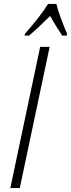

<svg xmlns="http://www.w3.org/2000/svg" viewBox="-20 -951 359 971"><path d="M294.4 -771Q265.6 -814 233.4 -870.1Q168.9 -805.7 126.5 -771H104.5L106.4 -780.3Q184.6 -869.1 223.1 -931.2H265.1Q270.5 -906.2 288.3 -857.7Q306.2 -809.1 319.3 -780.3L317.4 -771ZM32.2 0 183.1 -713.9H231L80.1 0Z"/></svg>

Font: TypoPRO Open Sans Condensed
Style: Italic
Weight: 300
Width: 3
Italic angle: -12°
Foundry: Ascender Corporation
Version: Version 1.10